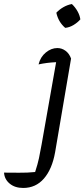

<svg xmlns="http://www.w3.org/2000/svg" viewBox="-146 -726 418 951"><path d="M206 -436 127 28Q112 112 71.5 158.5Q31 205 -31 205Q-72 205 -98 183.5Q-124 162 -126 129Q-93 129 -51.5 129.5Q-10 130 28 126Q41 86 47 57.5Q53 29 60 -10L132 -418Q86 -416 45 -407Q54 -444 81 -466Q108 -488 138 -488Q160 -488 178.5 -474.5Q197 -461 206 -436ZM210 -706Q226 -691 237.5 -671Q249 -651 252 -630Q238 -614 218 -602Q198 -590 177 -588Q143 -617 133 -663Q148 -679 168 -690.5Q188 -702 210 -706Z"/></svg>

Font: Piazzolla
Style: Italic
Weight: 400
Italic angle: -11.3°
Designer: Juan Pablo del Peral
Foundry: Huerta Tipografica
Version: Version 1.330